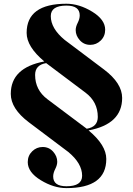

<svg xmlns="http://www.w3.org/2000/svg" viewBox="-20 -762 704 1017"><path d="M224.6 -427.7Q166 -418 166 -365.2Q166 -285.2 231.4 -236.3L439.5 -80.1Q498 -89.8 498 -142.6Q498 -222.7 432.6 -271.5ZM332 -742.2Q399.4 -742.2 468.3 -700.2Q537.1 -658.2 537.1 -604.5Q537.1 -570.3 513.7 -547.4Q490.2 -524.4 458 -524.4Q424.8 -524.4 402.8 -548.8Q380.9 -573.2 380.9 -602.5Q380.9 -620.1 391.6 -641.1Q402.3 -662.1 402.3 -680.7Q402.3 -732.4 332 -732.4Q249 -732.4 249 -676.8Q249 -611.3 322.3 -550.8L531.2 -393.6Q627 -321.3 627 -243.2Q627 -104.5 449.2 -71.3Q543 6.8 543 80.1Q543 234.4 332 234.4Q264.6 234.4 195.8 192.4Q127 150.4 127 96.7Q127 62.5 150.4 39.6Q173.8 16.6 206.1 16.6Q239.3 16.6 261.2 41Q283.2 65.4 283.2 94.7Q283.2 112.3 272.5 133.3Q261.7 154.3 261.7 172.9Q261.7 224.6 332 224.6Q415 224.6 415 168.9Q415 103.5 341.8 43L132.8 -114.3Q37.1 -186.5 37.1 -264.6Q37.1 -403.3 214.8 -436.5Q121.1 -514.6 121.1 -587.9Q121.1 -742.2 332 -742.2Z"/></svg>

Font: spinweradBold
Style: Regular
Weight: 700
Width: 7
Version: Version 0.3 ; ttfautohint (v1.2) -l 8 -r 50 -G 200 -x 14 -D 